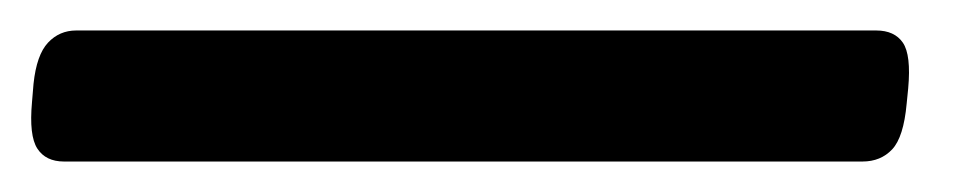

<svg xmlns="http://www.w3.org/2000/svg" viewBox="-79 35 633 126"><path d="M-37 141Q-49 141 -54.5 132.5Q-60 124 -58 102L-57 90Q-55 71 -47.5 63Q-40 55 -29 55H496Q508 55 513.5 63Q519 71 517 93L516 103Q514 125 506.5 133Q499 141 487 141Z"/></svg>

Font: Asap SemiBold
Style: Italic
Weight: 600
Italic angle: -6°
Designer: Pablo Cosgaya
Foundry: Omnibus-Type
Version: Version 3.001; ttfautohint (v1.8.3)